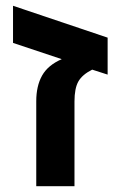

<svg xmlns="http://www.w3.org/2000/svg" viewBox="-20 -642 405 662"><path d="M351.1 -512.2V-384.8L297.9 -401.9Q263.7 -384.8 250.2 -361.1Q236.8 -337.4 236.8 -292V0H105V-293Q105 -345.7 125.2 -381.6Q145.5 -417.5 192.9 -438L24.9 -494.1V-622.1Z"/></svg>

Font: Liberation Sans
Style: Bold
Weight: 700
Designer: Steve Matteson
Foundry: Ascender Corporation
Version: Version 2.1.5